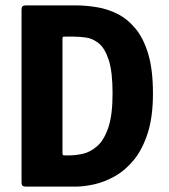

<svg xmlns="http://www.w3.org/2000/svg" viewBox="-20 -693 626 713"><path d="M548 -346Q548 -259 528.5 -198.5Q509 -138 477 -99Q445 -60 406.5 -38.5Q368 -17 330 -8.5Q292 0 261 0H75Q60 0 60 -14V-658Q60 -673 75 -673H261Q298 -673 338.5 -666.5Q379 -660 416 -641.5Q453 -623 483 -587Q513 -551 530.5 -492.5Q548 -434 548 -346ZM398 -346Q398 -426 384 -469.5Q370 -513 347.5 -531.5Q325 -550 300 -553.5Q275 -557 254 -557H224Q215 -557 213.5 -556Q212 -555 212 -548V-126Q212 -119 213.5 -117.5Q215 -116 221 -116H238Q261 -116 288 -122Q315 -128 340.5 -150Q366 -172 382 -218.5Q398 -265 398 -346Z"/></svg>

Font: Glory Thin ExtraBold
Style: Regular
Weight: 800
Version: Version 1.011